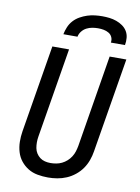

<svg xmlns="http://www.w3.org/2000/svg" viewBox="-102 -1023 804 1099"><g transform="rotate(10 300.0 -473.5)"><path d="M255 8Q224 8 194 2.5Q164 -3 139.5 -18Q115 -33 97 -55.5Q79 -78 70.5 -106.5Q62 -135 61.5 -165.5Q61 -196 66 -227L150 -735H247L161 -214Q158 -196 158 -179Q158 -162 161 -146Q164 -130 172.5 -116.5Q181 -103 193.5 -93.5Q206 -84 222 -80Q238 -76 255 -76Q271 -76 288 -79Q305 -82 320.5 -89.5Q336 -97 349.5 -109Q363 -121 372.5 -136Q382 -151 387 -167Q392 -183 395 -199L483 -735H580L489 -185Q485 -159 475.5 -132.5Q466 -106 450 -83Q434 -60 411 -41.5Q388 -23 362 -12Q336 -1 309 3.5Q282 8 255 8ZM200 -815Q204 -836 213 -857.5Q222 -879 237.5 -896Q253 -913 273.5 -924.5Q294 -936 315.5 -943Q337 -950 359 -952.5Q381 -955 402 -955Q423 -955 444 -952.5Q465 -950 484.5 -943Q504 -936 520.5 -924.5Q537 -913 547.5 -896Q558 -879 560 -857.5Q562 -836 558 -815H476Q479 -832 472.5 -846.5Q466 -861 452.5 -869Q439 -877 423 -880Q407 -883 390 -883Q373 -883 356 -880Q339 -877 323.5 -869Q308 -861 296.5 -846.5Q285 -832 282 -815Z"/></g></svg>

Font: Iosevka Aile Medium Oblique
Style: Regular
Weight: 500
Italic angle: -9°
Designer: Belleve Invis
Foundry: Belleve Invis
Version: Version 31.1.0; ttfautohint (v1.8.4)